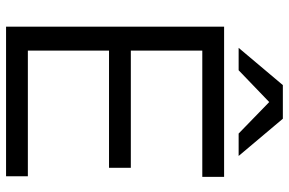

<svg xmlns="http://www.w3.org/2000/svg" viewBox="-180 -774 954 634"><g transform="rotate(90 297.0 -457.0)"><path d="M68 0H562V-72H147V-340H534V-412H147V-648H564V-720H68ZM138 -768H212L317 -869L421 -768H495L372 -914H261Z"/></g></svg>

Font: Aspekta 350
Style: Regular
Weight: 350
Designer: Ivo Dolenc
Version: Version 2.000